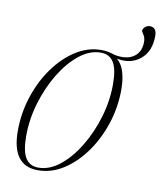

<svg xmlns="http://www.w3.org/2000/svg" viewBox="-77 -716 668 789"><g transform="rotate(10 257.0 -321.5)"><path d="M414.5 -376.5Q414.5 -302 391.8 -232.8Q369 -163.5 329.5 -108.8Q290 -54 239.8 -22Q189.5 10 134 10Q25 10 25 -135.5Q25 -210 47.8 -279.2Q70.5 -348.5 110 -403.2Q149.5 -458 199.8 -490Q250 -522 305.5 -522Q331 -522 350.8 -515.2Q370.5 -508.5 393.5 -508.5Q429.5 -508.5 451 -528.8Q472.5 -549 472.5 -585.5Q472.5 -602 464.5 -614.2Q456.5 -626.5 456.5 -628.5Q456.5 -637 465 -645Q473.5 -653 485.5 -653Q513.5 -653 513.5 -617Q513.5 -553 473.8 -519.8Q434 -486.5 375 -498Q396.5 -479 405.5 -447.2Q414.5 -415.5 414.5 -376.5ZM134 -1Q180 -1 223.2 -35.5Q266.5 -70 301.2 -127.2Q336 -184.5 356.5 -253.2Q377 -322 377 -391Q377 -454 359.5 -482.5Q342 -511 305.5 -511Q259.5 -511 216.2 -476.5Q173 -442 138.2 -384.8Q103.5 -327.5 83 -258.8Q62.5 -190 62.5 -121Q62.5 -58 80 -29.5Q97.5 -1 134 -1Z"/></g></svg>

Font: Newsreader 72pt ExtraLight
Style: Italic
Weight: 275
Italic angle: -17°
Designer: Hugues Gentile
Foundry: Production Type
Version: Version 1.003; ttfautohint (v1.8.3)